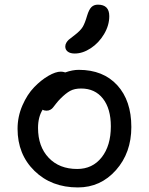

<svg xmlns="http://www.w3.org/2000/svg" viewBox="-20 -801 646 833"><path d="M304.2 -568.8Q284.7 -568.8 273.9 -577.1Q263.2 -585.4 263.2 -599.1Q263.2 -607.9 267.8 -615.7Q272.5 -623.5 278.3 -628.7Q284.2 -633.8 297.9 -644Q302.2 -647.5 304.2 -648.9Q329.1 -668 338.9 -684.3Q348.6 -700.7 357.9 -732.9Q366.2 -760.3 377 -770.5Q387.7 -780.8 404.8 -780.8Q454.1 -780.8 454.1 -731Q454.1 -690.9 431.4 -652.8Q408.7 -614.7 373.8 -591.8Q338.9 -568.8 304.2 -568.8ZM317.9 12.2Q203.1 12.2 129.6 -59.6Q56.2 -131.3 56.2 -242.2Q56.2 -294.9 77.1 -343.3Q98.1 -391.6 128.2 -422.6Q158.2 -453.6 189.7 -471.9Q221.2 -490.2 244.1 -490.2Q252.9 -490.2 263.2 -486.8Q294.4 -498 321.8 -498Q427.7 -498 488.8 -431.2Q549.8 -364.3 549.8 -250Q549.8 -138.2 483.2 -63Q416.5 12.2 317.9 12.2ZM145 -246.1Q145 -165 191.2 -116.5Q237.3 -67.9 314.9 -67.9Q381.3 -67.9 421.1 -118.4Q460.9 -168.9 460.9 -252.9Q460.9 -329.6 426.5 -373.3Q392.1 -417 332 -417Q303.2 -417 284.4 -406.7Q265.6 -396.5 242.2 -373Q232.9 -363.8 223.9 -352.3Q214.8 -340.8 210.4 -335Q206.1 -329.1 198.7 -325Q191.4 -320.8 182.1 -320.8Q170.9 -320.8 165 -325.2Q145 -293 145 -246.1Z"/></svg>

Font: Shantell Sans Normal
Style: Regular
Weight: 400
Designer: Stephen Nixon, Anya Danilova, Shantell Martin
Foundry: Arrow Type
Version: Version 1.006;[559af2be0]